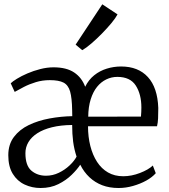

<svg xmlns="http://www.w3.org/2000/svg" viewBox="-20 -884 806 914"><path d="M173 11Q132.5 11 97.2 -5.5Q62 -22 40.8 -56.5Q19.5 -91 19.5 -145Q19.5 -196.5 46.2 -232Q73 -267.5 117.2 -288.8Q161.5 -310 215.5 -320Q269.5 -330 324 -331L323.5 -359.5Q322.5 -417.5 313.8 -448.2Q305 -479 282.5 -490.8Q260 -502.5 217 -502.5Q182 -502.5 150.8 -493Q119.5 -483.5 93.8 -470.2Q68 -457 50 -446.5L31 -487.5Q39.5 -496 60.5 -509Q81.5 -522 110.5 -534.5Q139.5 -547 171.8 -555.2Q204 -563.5 235 -563.5Q296.5 -563.5 333 -539Q369.5 -514.5 385.5 -471Q401.5 -504 428.2 -525.5Q455 -547 488.2 -557.2Q521.5 -567.5 556.5 -567.5Q638 -567.5 684 -517.2Q730 -467 733.5 -370Q733.5 -341.5 732.5 -320.2Q731.5 -299 727.5 -283H399Q399 -232.5 410 -189.2Q421 -146 442 -113.5Q463 -81 494.2 -63Q525.5 -45 566.5 -45Q606 -45 646.2 -60.5Q686.5 -76 707.5 -96L721.5 -59.5Q704.5 -40 676 -24.2Q647.5 -8.5 613.2 1.2Q579 11 544.5 11Q501 11 466.5 -2.2Q432 -15.5 405.8 -40.2Q379.5 -65 362 -100Q347.5 -77.5 321.2 -51.8Q295 -26 258 -7.5Q221 11 173 11ZM400 -328.5 651 -329Q652 -339.5 652.5 -350.8Q653 -362 653 -372.5Q653 -435 626.5 -476.5Q600 -518 538.5 -518Q511 -518 486 -506Q461 -494 442 -470.5Q423 -447 411.8 -411.2Q400.5 -375.5 400 -328.5ZM199 -47.5Q231 -47.5 260 -61.5Q289 -75.5 311.2 -96.5Q333.5 -117.5 344.5 -138.5Q333 -173 328.2 -209.5Q323.5 -246 323.5 -289Q269 -288.5 227.5 -278.2Q186 -268 157.8 -249.8Q129.5 -231.5 115.2 -207.2Q101 -183 101 -155Q101 -95.5 129.5 -71.5Q158 -47.5 199 -47.5ZM371 -645.5 340 -671.5 467 -863.5 539.5 -815.5Q531 -799 510.8 -774.5Q490.5 -750 465.2 -724.2Q440 -698.5 415 -677Q390 -655.5 372 -645.5Z"/></svg>

Font: Merriweather 24pt SemiCondensed Light
Style: Regular
Weight: 300
Width: 4
Designer: Eben Sorkin
Foundry: Eben Sorkin
Version: Version 2.100